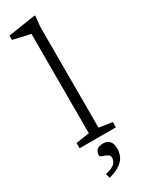

<svg xmlns="http://www.w3.org/2000/svg" viewBox="-248 -780 795 1038"><g transform="rotate(-30 150.0 -261.0)"><path d="M181 -45.5 263 -33V0H37V-33L120.5 -45.5V-666Q114 -667 95.8 -671.2Q77.5 -675.5 55 -680.5Q32.5 -685.5 13 -690V-717L175 -742H188L181 -674.5ZM90.5 192Q134 182 148.8 166.5Q163.5 151 163.5 131Q163.5 116.5 149.5 109.5Q135.5 102.5 121.5 98Q107.5 93.5 107.5 86Q107.5 40.5 158.5 40.5Q181.5 40.5 197 54.8Q212.5 69 212.5 103.5Q212.5 124.5 204.2 146.2Q196 168 171.2 187.2Q146.5 206.5 97.5 219.5Z"/></g></svg>

Font: Newsreader Caption Light
Style: Regular
Weight: 300
Designer: Hugues Gentile
Foundry: Production Type
Version: Version 1.001